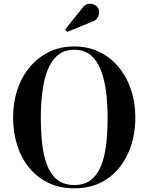

<svg xmlns="http://www.w3.org/2000/svg" viewBox="-20 -1012 805 1042"><path d="M383 10Q304.5 10 243 -19.5Q181.5 -49 138.5 -101.5Q95.5 -154 73.2 -224Q51 -294 51 -375Q51 -456 74.5 -526Q98 -596 142 -648.5Q186 -701 247 -730.5Q308 -760 383 -760Q457.5 -760 518.5 -730.5Q579.5 -701 623.2 -648.5Q667 -596 690.8 -526Q714.5 -456 714.5 -375Q714.5 -267 675 -179.8Q635.5 -92.5 561.5 -41.2Q487.5 10 383 10ZM383 -8Q440 -8 475.8 -37.2Q511.5 -66.5 530.8 -117.8Q550 -169 557 -235.2Q564 -301.5 564 -375Q564 -448.5 555.5 -514.8Q547 -581 527 -632.2Q507 -683.5 471.8 -712.8Q436.5 -742 383 -742Q329 -742 294 -712.8Q259 -683.5 238.8 -632.2Q218.5 -581 210 -514.8Q201.5 -448.5 201.5 -375Q201.5 -301.5 208.5 -235.2Q215.5 -169 234.8 -117.8Q254 -66.5 289.8 -37.2Q325.5 -8 383 -8ZM344.5 -839 333.5 -852 426 -967.5Q438.5 -986 455.8 -990Q473 -994 488.2 -988Q503.5 -982 511 -970.5Q523.5 -951 514.5 -926.2Q505.5 -901.5 479 -893.5Z"/></svg>

Font: Bodoni Moda SemiBold
Style: Regular
Weight: 600
Designer: Owen Earl
Foundry: indestructible type
Version: Version 2.005; ttfautohint (v1.8.4.7-5d5b)